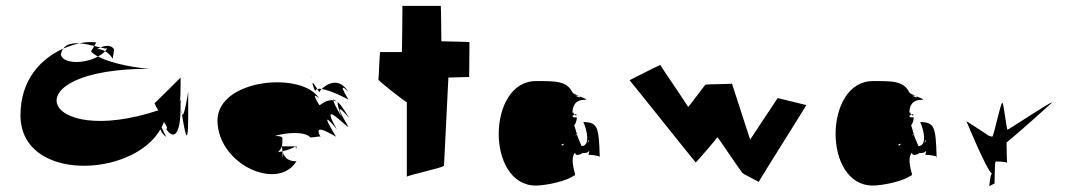

<svg xmlns="http://www.w3.org/2000/svg" viewBox="-20 -667 3664 656"><path d="M50 -273C50 -44 433 -59 528 -225C533 -212 540 -205 548 -199C542 -210 537 -222 532 -232C535 -238 538 -244 540 -250C548 -239 554 -229 548 -226C570 -192 597 -197 597 -302V-326L594 -320C596 -332 597 -350 597 -376V-402C597 -402 522 -327 508 -314C512 -304 517 -295 521 -290C119 -157 11 -433 492 -432C455 -434 365 -447 315 -474C324 -479 333 -485 339 -492C331 -497 321 -499 312 -500C316 -502 320 -504 323 -505C317 -506 310 -508 302 -510C305 -516 308 -520 309 -522C294 -524 273 -524 251 -519C268 -518 286 -514 302 -510C299 -504 295 -498 291 -491C297 -485 305 -479 315 -474C269 -448 196 -448 188 -480C189 -488 192 -496 196 -501C123 -468 50 -398 50 -273ZM196 -501C215 -509 234 -515 251 -519C228 -520 207 -517 196 -501ZM323 -505C334 -502 342 -500 346 -502C344 -498 342 -495 339 -492C350 -486 359 -477 365 -466L370 -498C361 -513 344 -513 323 -505ZM597 -326C597 -326 597 -320 599 -312C597 -324 597 -344 597 -376ZM601 -284C601 -286 599 -289 599 -290C599 -286 601 -280 601 -280ZM601 -280C608 -239 623 -138 623 -270V-354C623 -354 608 -252 601 -280Z M723 -256C723 -106 929 -12 993 -116C971 -115 950 -126 949 -145C945 -120 946 -130 945 -150C938 -148 932 -148 930 -147C936 -153 940 -159 943 -167H988C982 -160 960 -154 945 -150C945 -155 944 -161 943 -167C945 -175 945 -184 945 -194C945 -201 932 -203 918 -202C954 -214 1019 -219 1039 -199C1039 -194 1072 -203 1075 -200C1045 -254 1125 -200 1128 -200C1059 -314 1131 -225 1131 -225C1066 -339 1167 -228 1170 -234C1102 -350 1173 -262 1173 -264C1148 -305 1138 -317 1135 -316C1134 -317 1131 -318 1130 -319L1134 -315C1131 -309 1147 -268 1147 -268C1127 -301 1120 -318 1119 -324C1123 -323 1126 -321 1130 -319C1123 -326 1118 -330 1119 -324C1094 -329 1073 -305 1071 -308C1037 -363 1071 -330 1071 -330C1015 -424 725 -399 723 -256ZM988 -167H990C990 -168 989 -170 989 -170C989 -169 989 -168 988 -167ZM993 -167C993 -167 990 -167 990 -167C990 -163 991 -159 993 -161ZM1039 -412C1041 -408 1044 -401 1049 -394C1049 -394 1044 -402 1039 -412ZM1057 -355C1057 -359 1060 -362 1064 -363C1039 -403 1048 -376 1057 -355ZM1064 -363C1066 -360 1068 -356 1071 -352C1071 -353 1073 -357 1079 -363C1073 -364 1068 -364 1064 -363ZM1079 -363C1112 -358 1170 -328 1171 -326C1127 -398 1169 -355 1171 -352C1138 -406 1097 -380 1079 -363Z M1273 -395C1272 -391 1368 -316 1370 -318V-63C1370 -68 1496 -94 1497 -101L1512 -402L1583 -404C1583 -404 1584 -522 1584 -523C1584 -524 1488 -526 1488 -526C1488 -526 1487 -647 1486 -647H1355C1355 -645 1354 -495 1353 -489H1279C1277 -489 1274 -398 1273 -395Z M1811.1 -33C1844.6 -33 1921.7 -48.5 1944.1 -70C1937.1 -63 1938.1 -64 1941.1 -66C1940.1 -64 1940.1 -63 1945.1 -68C1944.1 -68 1942.1 -67 1941.1 -66C1942.5 -67.4 1943.8 -69.6 1945.1 -71C1947.1 -69 1925.1 -125 1945.1 -146C1945.1 -146 1944.1 -131 1965.1 -141C1965.1 -141 1958.1 -133 1970.1 -145C1970.1 -145 1973.1 -141 1973.1 -144C1979.1 -144 1989.1 -145 1991.1 -150C1991.1 -150 1993.1 -151 1993.1 -151C1993.1 -148 1993.1 -144 1991.1 -143V-138H1992.1C2002.1 -138 2024.1 -135 2029.1 -132C2026.1 -234 2022.1 -249 1973.1 -250C1986.1 -222 1997.1 -168 1967.1 -168C1967.1 -168 1959.1 -185 1951.1 -207C1950.1 -206 1947.1 -205 1945.1 -204C1946.1 -206 1948.1 -207 1951.1 -209C1948.1 -218 1945.1 -228 1942.1 -239C1948.1 -246 1950.1 -256 1951.1 -266H1947.1C1939.1 -266 1936.1 -266 1936.1 -271C1937.1 -272 1939.1 -273 1941.1 -275L1949.1 -272V-278C1948.1 -277 1944.1 -276 1942.1 -275C1942.1 -276 1937.1 -282 1941.1 -282H1936.1C1936.1 -307 1947.1 -326 1977.1 -326C1991.1 -326 1977.1 -331 1962.1 -337C1962.1 -336 1962.1 -335 1960.1 -334C1957.1 -336 1950.1 -338 1945.1 -340H1956.1C1947.1 -344 1939.1 -347 1936.1 -351C1916.1 -391 1879.1 -390 1811.1 -390C1644.1 -390 1639.1 -33 1811.1 -33ZM1899.1 -172C1897.1 -174 1901.1 -175 1908.1 -176C1903.1 -170 1899.1 -167 1899.1 -172ZM1951.1 -207C1953.1 -208 1954.1 -209 1953.1 -210C1952.1 -210 1952.1 -209 1951.1 -209ZM1956.1 -340 1962.1 -337C1962.1 -338 1960.1 -340 1956.1 -340ZM1987.1 -179C1987.1 -181 1989.1 -184 1991.1 -188C1992.1 -187 1991.1 -187 1991.1 -186L1993.1 -188C1994.1 -186 1989.1 -181 1987.1 -179ZM2029.1 -129C2031.1 -130 2031.1 -131 2029.1 -132Z M2131 -393C2132 -393 2356 -112 2357 -112C2359 -112 2431 -196 2431 -198C2431 -202 2516 -73 2518 -75C2518 -73 2572 -47 2572 -45C2574 -51 2735 -306 2735 -308L2637 -332L2543 -190C2543 -191 2481 -380 2481 -381C2479 -380 2392 -379 2391 -378C2391 -381 2331 -298 2331 -302C2331 -304 2236 -443 2236 -445C2233 -445 2131 -393 2131 -393Z M2962.1 -33C2995.6 -33 3072.7 -48.5 3095.1 -70C3088.1 -63 3089.1 -64 3092.1 -66C3091.1 -64 3091.1 -63 3096.1 -68C3095.1 -68 3093.1 -67 3092.1 -66C3093.5 -67.4 3094.8 -69.6 3096.1 -71C3098.1 -69 3076.1 -125 3096.1 -146C3096.1 -146 3095.1 -131 3116.1 -141C3116.1 -141 3109.1 -133 3121.1 -145C3121.1 -145 3124.1 -141 3124.1 -144C3130.1 -144 3140.1 -145 3142.1 -150C3142.1 -150 3144.1 -151 3144.1 -151C3144.1 -148 3144.1 -144 3142.1 -143V-138H3143.1C3153.1 -138 3175.1 -135 3180.1 -132C3177.1 -234 3173.1 -249 3124.1 -250C3137.1 -222 3148.1 -168 3118.1 -168C3118.1 -168 3110.1 -185 3102.1 -207C3101.1 -206 3098.1 -205 3096.1 -204C3097.1 -206 3099.1 -207 3102.1 -209C3099.1 -218 3096.1 -228 3093.1 -239C3099.1 -246 3101.1 -256 3102.1 -266H3098.1C3090.1 -266 3087.1 -266 3087.1 -271C3088.1 -272 3090.1 -273 3092.1 -275L3100.1 -272V-278C3099.1 -277 3095.1 -276 3093.1 -275C3093.1 -276 3088.1 -282 3092.1 -282H3087.1C3087.1 -307 3098.1 -326 3128.1 -326C3142.1 -326 3128.1 -331 3113.1 -337C3113.1 -336 3113.1 -335 3111.1 -334C3108.1 -336 3101.1 -338 3096.1 -340H3107.1C3098.1 -344 3090.1 -347 3087.1 -351C3067.1 -391 3030.1 -390 2962.1 -390C2795.1 -390 2790.1 -33 2962.1 -33ZM3050.1 -172C3048.1 -174 3052.1 -175 3059.1 -176C3054.1 -170 3050.1 -167 3050.1 -172ZM3102.1 -207C3104.1 -208 3105.1 -209 3104.1 -210C3103.1 -210 3103.1 -209 3102.1 -209ZM3107.1 -340 3113.1 -337C3113.1 -338 3111.1 -340 3107.1 -340ZM3138.1 -179C3138.1 -181 3140.1 -184 3142.1 -188C3143.1 -187 3142.1 -187 3142.1 -186L3144.1 -188C3145.1 -186 3140.1 -181 3138.1 -179ZM3180.1 -129C3182.1 -130 3182.1 -131 3180.1 -132Z M3282 -253C3284 -248 3353 -81 3369 -74C3363 -69 3361 -38 3360 -31L3378 -40C3378 -43 3379 -112 3381 -114C3383 -117 3418 -114 3421 -111C3420 -118 3419 -173 3419 -180C3460 -213 3570 -312 3574 -316C3581 -328 3418 -218 3422 -224C3419 -227 3409 -314 3405 -316C3399 -320 3375 -198 3370 -200C3369 -200 3354 -204 3354 -206C3354 -207 3285 -251 3282 -253Z"/></svg>

Font: Getaway
Style: Regular
Weight: 400
Version: Version 0.1